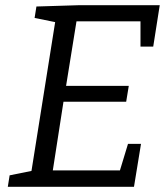

<svg xmlns="http://www.w3.org/2000/svg" viewBox="-20 -718 646 738"><path d="M594 -698 569 -539H520V-636H274L234 -388H475L465 -327H224L183 -63H441L472 -165H522L495 0H10L17 -44L101 -61L192 -633L113 -649L120 -693L283 -698Z"/></svg>

Font: Bitter Pro
Style: Italic
Weight: 400
Italic angle: -9°
Designer: Sol Matas, and Bitter project Authors
Foundry: Sol Matas
Version: Version 1.010